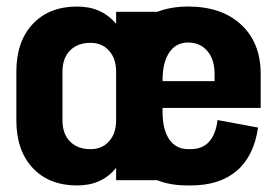

<svg xmlns="http://www.w3.org/2000/svg" viewBox="-20 -551 837 587"><path d="M777 -325V-221H477V-209Q477 -155 497.5 -125Q518 -95 555 -95H563Q599 -95 619.5 -118Q640 -141 645 -184L769 -161Q756 -73 703.5 -28.5Q651 16 563 16H555Q500 16 461 0H335V-38Q292 16 216 16Q130 16 80 -37.5Q30 -91 30 -183V-332Q30 -424 80 -477.5Q130 -531 216 -531Q291 -531 335 -478V-515H461Q504 -531 554 -531H555Q658 -531 717.5 -475.5Q777 -420 777 -325ZM477 -303H636V-325Q636 -369 614 -395Q592 -421 555 -421Q518 -421 497.5 -390.5Q477 -360 477 -306ZM335 -183V-332Q335 -372 313.5 -396Q292 -420 257 -420Q217 -420 194 -396.5Q171 -373 171 -332V-183Q171 -142 194 -118.5Q217 -95 257 -95Q292 -95 313.5 -119Q335 -143 335 -183Z"/></svg>

Font: Akshar SemiBold
Style: Regular
Weight: 600
Designer: Tall Chai
Foundry: Tall Chai
Version: Version 1.000